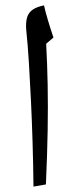

<svg xmlns="http://www.w3.org/2000/svg" viewBox="-20 -826 278 711"><path d="M104 -135Q103 -223 100.5 -303Q98 -383 94.5 -456Q91 -529 87 -594Q83 -659 77 -717Q75 -744 80.5 -762Q86 -780 101.5 -790.5Q117 -801 143 -806Q147 -787 156.5 -754.5Q166 -722 178 -687L151 -664Q155 -590 156.5 -512Q158 -434 156.5 -344Q155 -254 150 -143Z"/></svg>

Font: Noto Naskh Arabic UI
Style: Regular
Weight: 400
Designer: Monotype Design Team, David Williams, Mohamad Dakak and Nizar Qandah
Foundry: Monotype Imaging Inc.
Version: Version 2.014